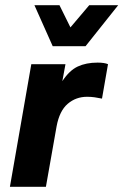

<svg xmlns="http://www.w3.org/2000/svg" viewBox="-20 -716 473 736"><path d="M18 0 100 -470H231L219 -405Q246 -446 278 -461Q310 -476 354 -476Q380 -476 394 -470L371 -338Q357 -341 343 -343Q329 -345 314 -345Q271 -345 239.5 -318Q208 -291 197 -232L156 0ZM182 -539 112 -696H208L250 -611L322 -696H433L308 -539Z"/></svg>

Font: Gantari
Style: Bold Italic
Weight: 700
Italic angle: -10°
Designer: Anugrah Pasau
Foundry: Lafontype
Version: Version 1.000; ttfautohint (v1.8.4.7-5d5b)